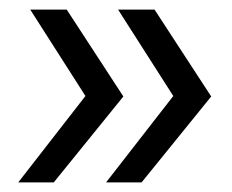

<svg xmlns="http://www.w3.org/2000/svg" viewBox="-20 -468 484 400"><path d="M18 -88 158 -268 43 -448H119L237 -267L92 -88ZM201 -88 341 -268 226 -448H302L420 -267L275 -88Z"/></svg>

Font: Muli
Style: Italic
Weight: 400
Italic angle: -4.541°
Designer: Vernon Adams
Foundry: Vernon Adams
Version: Version 2.001